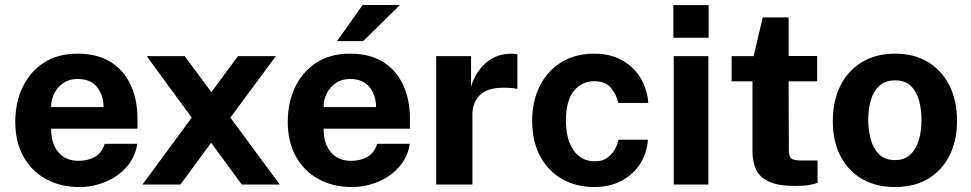

<svg xmlns="http://www.w3.org/2000/svg" viewBox="-20 -743 3910 773"><path d="M186 -225Q185.5 -165.5 214.8 -130.5Q244 -95.5 296.5 -95.5Q334 -95.5 362 -111.5Q390 -127.5 401.5 -164H533Q524 -109 489 -70Q454 -31 403.8 -10.5Q353.5 10 300 10Q223 10 164.8 -22.2Q106.5 -54.5 74 -113.5Q41.5 -172.5 41.5 -252.5Q41.5 -330 71.2 -392.2Q101 -454.5 157 -490.8Q213 -527 292.5 -527Q371.5 -527 425 -493.8Q478.5 -460.5 506 -401.2Q533.5 -342 533.5 -264.5V-225ZM186 -312H397Q397 -359 371 -392Q345 -425 292 -425Q258.5 -425 234.8 -408.5Q211 -392 198.2 -366.2Q185.5 -340.5 186 -312Z M1106.5 0H953.5L830 -168.5L706.5 0H553.5L752 -269.5L570.5 -517H723.5L831 -372L938 -517H1090.5L907.5 -269.5Z M1283 -225Q1282.5 -165.5 1311.8 -130.5Q1341 -95.5 1393.5 -95.5Q1431 -95.5 1459 -111.5Q1487 -127.5 1498.5 -164H1630Q1621 -109 1586 -70Q1551 -31 1500.8 -10.5Q1450.5 10 1397 10Q1320 10 1261.8 -22.2Q1203.5 -54.5 1171 -113.5Q1138.5 -172.5 1138.5 -252.5Q1138.5 -330 1168.2 -392.2Q1198 -454.5 1254 -490.8Q1310 -527 1389.5 -527Q1468.5 -527 1522 -493.8Q1575.5 -460.5 1603 -401.2Q1630.5 -342 1630.5 -264.5V-225ZM1283 -312H1494Q1494 -359 1468 -392Q1442 -425 1389 -425Q1355.5 -425 1331.8 -408.5Q1308 -392 1295.2 -366.2Q1282.5 -340.5 1283 -312ZM1440 -723H1590.5L1442 -577.5H1337Z M1736 0V-517H1876.5V-394.5Q1895 -454 1937 -490.5Q1979 -527 2040.5 -527Q2057 -527 2063 -524V-385Q2058.5 -386.5 2052.2 -387.2Q2046 -388 2041 -388.5Q1954.5 -396 1918.2 -365.5Q1882 -335 1882 -283V0Z M2372 -527Q2437 -527 2484.2 -500.5Q2531.5 -474 2558.8 -429Q2586 -384 2590 -328.5H2468.5Q2463.5 -359.5 2440.8 -387.8Q2418 -416 2373 -416Q2322 -416 2290.2 -376.8Q2258.5 -337.5 2258.5 -257.5Q2258.5 -181.5 2289.5 -137.5Q2320.5 -93.5 2376 -93.5Q2405.5 -93.5 2425.2 -108Q2445 -122.5 2456 -142.8Q2467 -163 2470 -180.5H2588.5Q2585 -127 2557.5 -83.8Q2530 -40.5 2482.5 -15.2Q2435 10 2372 10Q2300 10 2243.5 -22Q2187 -54 2154.8 -113.8Q2122.5 -173.5 2122.5 -256.5Q2122.5 -336.5 2153.5 -397.5Q2184.5 -458.5 2240.5 -492.8Q2296.5 -527 2372 -527Z M2833 -722.5V-591H2691V-722.5ZM2832 -517V0H2692.5V-517Z M3270 -415.5H3155L3156 -140Q3156 -111.5 3167 -104.2Q3178 -97 3202 -97H3271.5V-7Q3261 -2.5 3239.8 1.5Q3218.5 5.5 3181 5.5Q3112.5 5.5 3075.2 -12Q3038 -29.5 3023.8 -61Q3009.5 -92.5 3009.5 -134V-415.5H2925.5V-517H3014L3051 -673H3155V-517.5H3270Z M3583 10Q3507 10 3450.8 -22.5Q3394.5 -55 3363.8 -114.5Q3333 -174 3333 -255.5Q3333 -337 3363.5 -398Q3394 -459 3450.5 -493Q3507 -527 3583.5 -527Q3660 -527 3715.8 -493.5Q3771.5 -460 3802.2 -399.2Q3833 -338.5 3833 -255.5Q3833 -177.5 3803.2 -117.8Q3773.5 -58 3717.8 -24Q3662 10 3583 10ZM3583.5 -98.5Q3622 -98.5 3645.5 -121Q3669 -143.5 3679.5 -180.2Q3690 -217 3690 -260.5Q3690 -301.5 3680.2 -337.8Q3670.5 -374 3647.2 -396.8Q3624 -419.5 3583.5 -419.5Q3545 -419.5 3521 -398Q3497 -376.5 3486.2 -340.5Q3475.5 -304.5 3475.5 -260.5Q3475.5 -220 3485.5 -182.8Q3495.5 -145.5 3519 -122Q3542.5 -98.5 3583.5 -98.5Z"/></svg>

Font: Public Sans
Style: Bold
Weight: 700
Designer: The Public Sans project authors (U.S. Web Design System). Libre Franklin designed by Pablo Impallari and Rodrigo Fuenzal
Version: Version 1.008; ttfautohint (v1.8.1) -l 8 -r 50 -G 200 -x 14 